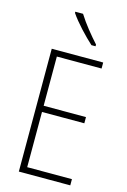

<svg xmlns="http://www.w3.org/2000/svg" viewBox="-140 -1014 715 1078"><g transform="rotate(15 217.5 -474.5)"><path d="M203 -949H158V-942C190 -894 251 -830 294 -791H318V-801C280 -843 234 -899 203 -949ZM383 0V-36H123V-357H369V-393H123V-679H383V-714H84V0Z"/></g></svg>

Font: Noto Sans Hebrew Condensed ExtraLight
Style: Regular
Weight: 200
Width: 3
Designer: Monotype Design Team
Foundry: Monotype Imaging Inc.
Version: Version 2.004